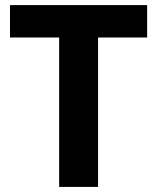

<svg xmlns="http://www.w3.org/2000/svg" viewBox="-20 -734 617 754"><path d="M365.1 0H212.3V-586.8H19.2V-714H557.8V-586.8H365.1Z"/></svg>

Font: Noto Sans Meetei Mayek
Style: Regular
Weight: 400
Designer: Monotype Design Team and Neelakash Kshetrimayum
Foundry: Monotype Imaging Inc.
Version: Version 2.002